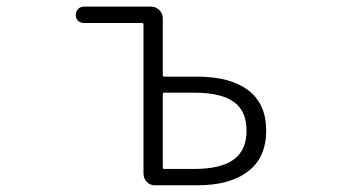

<svg xmlns="http://www.w3.org/2000/svg" viewBox="-20 -553 1040 573"><path d="M442.4 0Q427.7 0 418 -10.3Q408.2 -20.5 408.2 -35.2V-479.5Q408.2 -484.4 403.3 -484.4H230.5Q219.7 -484.4 212.9 -491.2Q206.1 -498 206.1 -508.3Q206.1 -518.6 212.9 -525.9Q219.7 -533.2 230.5 -533.2H430.7Q445.3 -533.2 455.6 -522.9Q465.8 -512.7 465.8 -498V-328.1Q465.8 -324.2 469.7 -324.2H569.3Q667 -324.2 720.7 -283.7Q774.4 -243.2 774.4 -163.1Q774.4 -83 720.2 -41.5Q666 0 569.3 0ZM465.8 -53.7Q465.8 -48.8 469.7 -48.8H559.6Q638.7 -48.8 677.2 -76.7Q715.8 -104.5 715.8 -163.1Q715.8 -221.7 677.7 -249Q639.6 -276.4 559.6 -276.4H469.7Q465.8 -276.4 465.8 -271.5Z"/></svg>

Font: Gen Jyuu Gothic L Monospace Light
Style: Regular
Weight: 300
Designer: [Source Han Sans]
Ryoko NISHIZUKA  (kana & ideographs); Paul D. Hunt (Latin, Greek & Cyrillic); Wenlong ZHANG  (bopomofo
Version: Version 1.002.20150607